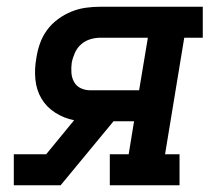

<svg xmlns="http://www.w3.org/2000/svg" viewBox="-20 -550 640 570"><path d="M21 0V-92H117L200 -193Q170 -199 144 -215.5Q118 -232 103 -257.5Q88 -283 85 -314.5Q82 -346 88 -378Q91 -399 98.5 -420.5Q106 -442 119.5 -460.5Q133 -479 152 -493Q171 -507 192 -515.5Q213 -524 234.5 -527Q256 -530 278 -530H582V-438H527L470 -92H513V0H306V-92H362L378 -190H317L160 0ZM248 -282H393L419 -438H278Q263 -438 248 -433.5Q233 -429 221 -418.5Q209 -408 202.5 -393.5Q196 -379 193 -364Q191 -349 192 -334Q193 -319 200 -306.5Q207 -294 220 -288Q233 -282 248 -282Z"/></svg>

Font: Iosevka Slab SmBdExObl
Style: Regular
Weight: 600
Width: 7
Italic angle: -9°
Monospace: yes
Designer: Belleve Invis
Foundry: Belleve Invis
Version: Version 11.1.0; ttfautohint (v1.8.3)